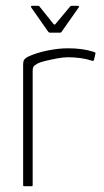

<svg xmlns="http://www.w3.org/2000/svg" viewBox="-20 -644 360 664"><path d="M215 -477Q266 -477 303 -465Q305 -464 308 -463Q311 -462 310 -458L305 -437Q304 -434 302 -433.5Q300 -433 298 -434Q280 -440 259 -443Q238 -446 215 -446Q199 -446 177.5 -442Q156 -438 137.5 -433.5Q119 -429 111 -425Q106 -422 99.5 -417.5Q93 -413 93 -399V-4Q93 -2 92 -1Q91 0 89 0H64Q62 0 61 -1Q60 -2 60 -4V-419Q60 -433 64 -438Q68 -443 75 -447Q104 -461 143 -469Q182 -477 215 -477ZM153 -531Q149 -531 147 -534L88 -618Q87 -620 87.5 -622Q88 -624 91 -624H111Q116 -624 117 -621L165 -561Q169 -557 172 -561L222 -621Q224 -624 228 -624H249Q252 -624 253 -622Q254 -620 252 -618L193 -534Q192 -531 187 -531Z"/></svg>

Font: Glory Thin Thin
Style: Regular
Weight: 250
Version: Version 1.011